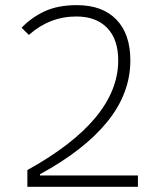

<svg xmlns="http://www.w3.org/2000/svg" viewBox="-20 -723 626 743"><path d="M85.9 0V-64.9Q437.5 -259.3 437.5 -489.3Q437.5 -570.3 395 -614.7Q352.5 -659.2 275.4 -659.2Q171.9 -659.2 91.8 -587.9L63.5 -615.7Q102.5 -656.2 153.8 -679.7Q205.1 -703.1 277.3 -703.1Q376.5 -703.1 430.4 -647.2Q484.4 -591.3 484.4 -489.3Q484.4 -361.8 395.3 -252Q306.2 -142.1 134.8 -48.8V-43.9H513.7V0Z"/></svg>

Font: Cascadia Mono ExtraLight
Style: Regular
Weight: 200
Monospace: yes
Designer: Aaron Bell
Foundry: Saja Typeworks
Version: Version 2404.023; ttfautohint (v1.8.4)